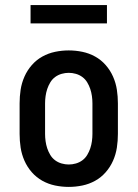

<svg xmlns="http://www.w3.org/2000/svg" viewBox="-20 -726 540 754"><path d="M250 8Q223 8 196.5 2.5Q170 -3 146.5 -16Q123 -29 105 -49.5Q87 -70 76 -95Q65 -120 61 -146.5Q57 -173 57 -200V-320Q57 -347 61 -373.5Q65 -400 76 -425Q87 -450 105 -470.5Q123 -491 146.5 -504Q170 -517 196.5 -522.5Q223 -528 250 -528Q277 -528 303.5 -522.5Q330 -517 353.5 -504Q377 -491 395 -470.5Q413 -450 424 -425Q435 -400 439 -373.5Q443 -347 443 -320V-200Q443 -173 439 -146.5Q435 -120 424 -95Q413 -70 395 -49.5Q377 -29 353.5 -16Q330 -3 303.5 2.5Q277 8 250 8ZM250 -80Q264 -80 278 -84Q292 -88 303.5 -96.5Q315 -105 322.5 -117.5Q330 -130 334.5 -143.5Q339 -157 341 -171.5Q343 -186 343 -200V-320Q343 -334 341 -348.5Q339 -363 334.5 -376.5Q330 -390 322.5 -402.5Q315 -415 303.5 -423.5Q292 -432 278 -436Q264 -440 250 -440Q236 -440 222 -436Q208 -432 196.5 -423.5Q185 -415 177.5 -402.5Q170 -390 165.5 -376.5Q161 -363 159 -348.5Q157 -334 157 -320V-200Q157 -186 159 -171.5Q161 -157 165.5 -143.5Q170 -130 177.5 -117.5Q185 -105 196.5 -96.5Q208 -88 222 -84Q236 -80 250 -80ZM400 -634H100V-706H400Z"/></svg>

Font: Iosevka Curly Slab Semibold
Style: Regular
Weight: 600
Monospace: yes
Designer: Belleve Invis
Foundry: Belleve Invis
Version: Version 22.1.2; ttfautohint (v1.8.4)